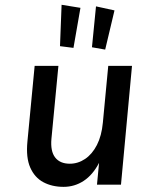

<svg xmlns="http://www.w3.org/2000/svg" viewBox="-20 -754 599 784"><path d="M239.5 9Q192.5 9 157 -10Q121.5 -29 103.5 -69.8Q85.5 -110.5 92 -176.5L121.5 -485H218.5L190 -187Q185.5 -136.5 205.2 -111Q225 -85.5 265 -85.5Q298.5 -85.5 327.5 -105Q356.5 -124.5 375.8 -162Q395 -199.5 400 -253L422 -485H519L474 0H376L384.5 -89Q359 -40 321.8 -15.5Q284.5 9 239.5 9ZM409.5 -551.5 355.5 -561 372 -728 447.5 -711.5ZM280 -558.5 225 -565.5 231.5 -734.5 308.5 -722Z"/></svg>

Font: Karla SemiBold
Style: Italic
Weight: 600
Italic angle: -8°
Designer: Jonathan Pinhorn
Version: Version 2.004;gftools[0.9.33]